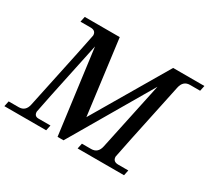

<svg xmlns="http://www.w3.org/2000/svg" viewBox="-171 -965 1301 1197"><g transform="rotate(30 479.5 -366.0)"><path d="M832.5 0H498.5L506.8 -39.1H573.2Q622.1 -39.1 633.3 -92.8L737.3 -582L397 0H354L274.4 -605Q163.1 -81.1 163.1 -71.8Q163.1 -39.1 194.3 -39.1H280.3L272 0H-28.8L-20.5 -39.1H51.8Q100.6 -39.1 111.8 -92.8Q230.5 -650.4 230.5 -658.2Q230.5 -693.4 190.9 -693.4H118.7L127 -732.4H378.9L448.2 -196.3L763.2 -732.4H988.3L980 -693.4H907.7Q858.9 -693.4 847.2 -639.6Q729 -83 729 -74.7Q729 -39.1 768.6 -39.1H840.8Z"/></g></svg>

Font: Munson
Style: Italic
Weight: 400
Italic angle: -12°
Designer: Paul James MIller
Foundry: High-Logic / Made with FontCreator
Version: Version 2.10;May 5, 2019;FontCreator 11.5.0.2430 64-bit